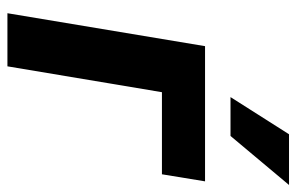

<svg xmlns="http://www.w3.org/2000/svg" viewBox="-164 -654 817 530"><g transform="rotate(90 245.0 -388.5)"><path d="M480.1 -545.5H106.9L16 0H162.6L234 -426.5H460.6ZM247.5 -615.8H354.8L490.1 -777.3H350.1Z"/></g></svg>

Font: Margiela Sans
Style: Bold Italic
Weight: 700
Italic angle: -9.39999°
Designer: Stefan Endress, Andreas Faust
Version: Version 1.100;FEAKit 1.0